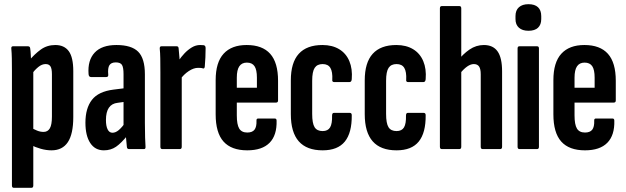

<svg xmlns="http://www.w3.org/2000/svg" viewBox="-20 -712 2991 917"><path d="M226 6Q201 6 174.5 -1.5Q148 -9 127 -20V-102Q141 -95 156.5 -88.5Q172 -82 188 -82Q208 -82 218 -99Q228 -116 228 -155V-357Q228 -384 221 -395Q214 -406 198 -406Q180 -406 163 -392Q146 -378 130 -357L116 -419Q145 -454 175 -475.5Q205 -497 244 -497Q287 -497 308.5 -467.5Q330 -438 330 -372V-153Q330 -72 304 -33Q278 6 226 6ZM46 185Q37 185 37 174V-372Q37 -406 36.5 -432.5Q36 -459 34 -480Q33 -491 42 -491H113Q123 -491 124 -482Q126 -470 127 -449.5Q128 -429 129 -409L139 -380V174Q139 185 130 185Z M596 0Q587 0 586 -10Q584 -27 582 -52.5Q580 -78 579 -98L570 -110V-358Q570 -390 562.5 -402Q555 -414 533 -414Q511 -414 502.5 -400.5Q494 -387 497 -355Q498 -344 487 -344H415Q404 -344 403 -358Q398 -424 432 -460.5Q466 -497 536 -497Q608 -497 640 -465Q672 -433 672 -357V-125Q672 -82 673 -55Q674 -28 675 -12Q676 0 668 0ZM476 6Q434 6 411 -29Q388 -64 388 -126Q388 -195 419 -235Q450 -275 522 -284L578 -291V-226L542 -221Q514 -218 500 -197.5Q486 -177 486 -139Q486 -110 494 -94Q502 -78 517 -78Q532 -78 547 -90.5Q562 -103 584 -133L592 -69Q559 -28 534 -11Q509 6 476 6Z M755 0Q746 0 746 -11V-367Q746 -405 745.5 -433Q745 -461 743 -479Q742 -491 751 -491H824Q832 -491 833 -482Q835 -464 837 -437.5Q839 -411 839 -394L848 -375V-11Q848 0 839 0ZM840 -332 833 -422Q845 -440 861 -457Q877 -474 896 -485.5Q915 -497 936 -497Q947 -497 954 -496Q959 -494 960.5 -490.5Q962 -487 962 -482Q962 -460 961 -438Q960 -416 958 -394Q957 -384 950 -385Q945 -387 939 -387.5Q933 -388 926 -388Q905 -388 881.5 -372.5Q858 -357 840 -332Z M1161 6Q1085 6 1047.5 -36Q1010 -78 1010 -166V-329Q1010 -414 1048 -455.5Q1086 -497 1158 -497Q1233 -497 1270.5 -455Q1308 -413 1308 -326V-232Q1308 -222 1298 -222H1111V-161Q1111 -117 1122.5 -98Q1134 -79 1161 -79Q1185 -79 1195.5 -92.5Q1206 -106 1205 -135Q1204 -146 1213 -146H1292Q1301 -146 1301 -136Q1303 -66 1267.5 -30Q1232 6 1161 6ZM1111 -293H1207V-341Q1207 -379 1195.5 -396Q1184 -413 1159 -413Q1135 -413 1123 -395.5Q1111 -378 1111 -341Z M1521 6Q1445 6 1407 -37Q1369 -80 1369 -167V-328Q1369 -413 1407 -455Q1445 -497 1520 -497Q1567 -497 1600 -477Q1633 -457 1648.5 -420Q1664 -383 1660 -334Q1659 -320 1649 -320H1576Q1571 -320 1568.5 -323Q1566 -326 1567 -331Q1569 -369 1558 -387.5Q1547 -406 1521 -406Q1495 -406 1483 -388Q1471 -370 1471 -326V-168Q1471 -123 1482.5 -104.5Q1494 -86 1521 -86Q1546 -86 1556.5 -103.5Q1567 -121 1566 -160Q1566 -173 1575 -173H1650Q1660 -173 1660 -162Q1661 -78 1627 -36Q1593 6 1521 6Z M1874 6Q1798 6 1760 -37Q1722 -80 1722 -167V-328Q1722 -413 1760 -455Q1798 -497 1873 -497Q1920 -497 1953 -477Q1986 -457 2001.5 -420Q2017 -383 2013 -334Q2012 -320 2002 -320H1929Q1924 -320 1921.5 -323Q1919 -326 1920 -331Q1922 -369 1911 -387.5Q1900 -406 1874 -406Q1848 -406 1836 -388Q1824 -370 1824 -326V-168Q1824 -123 1835.5 -104.5Q1847 -86 1874 -86Q1899 -86 1909.5 -103.5Q1920 -121 1919 -160Q1919 -173 1928 -173H2003Q2013 -173 2013 -162Q2014 -78 1980 -36Q1946 6 1874 6Z M2285 0Q2276 0 2276 -11V-357Q2276 -383 2268 -394.5Q2260 -406 2243 -406Q2228 -406 2211.5 -394.5Q2195 -383 2178 -362L2164 -419Q2191 -454 2222.5 -475.5Q2254 -497 2291 -497Q2335 -497 2356.5 -466.5Q2378 -436 2378 -371V-11Q2378 0 2369 0ZM2090 0Q2081 0 2081 -11V-672Q2081 -683 2090 -683H2174Q2183 -683 2183 -672V-11Q2183 0 2174 0Z M2461 0Q2452 0 2452 -11V-481Q2452 -491 2461 -491H2545Q2554 -491 2554 -481V-11Q2554 0 2545 0ZM2504 -565Q2475 -565 2458.5 -579.5Q2442 -594 2442 -621V-635Q2442 -663 2458.5 -677.5Q2475 -692 2504 -692Q2534 -692 2549.5 -677.5Q2565 -663 2565 -635V-621Q2565 -594 2549.5 -579.5Q2534 -565 2504 -565Z M2774 6Q2698 6 2660.5 -36Q2623 -78 2623 -166V-329Q2623 -414 2661 -455.5Q2699 -497 2771 -497Q2846 -497 2883.5 -455Q2921 -413 2921 -326V-232Q2921 -222 2911 -222H2724V-161Q2724 -117 2735.5 -98Q2747 -79 2774 -79Q2798 -79 2808.5 -92.5Q2819 -106 2818 -135Q2817 -146 2826 -146H2905Q2914 -146 2914 -136Q2916 -66 2880.5 -30Q2845 6 2774 6ZM2724 -293H2820V-341Q2820 -379 2808.5 -396Q2797 -413 2772 -413Q2748 -413 2736 -395.5Q2724 -378 2724 -341Z"/></svg>

Font: Sofia Sans Extra Condensed
Style: Bold
Weight: 700
Designer: Botio Nikoltchev, Ani Petrova
Foundry: lettersoup
Version: Version 4.101